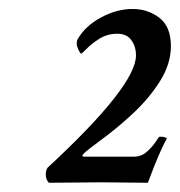

<svg xmlns="http://www.w3.org/2000/svg" viewBox="-20 -761 397 424"><path d="M87.9 -357.4Q81.1 -364.3 81.1 -376Q81.1 -384.8 85 -390.6Q280.3 -571.3 280.3 -638.7Q280.3 -658.2 270 -672.4Q259.8 -686.5 239.3 -686.5Q216.8 -686.5 199.2 -675.3Q181.6 -664.1 171.4 -653.3Q161.1 -642.6 159.2 -642.6Q157.2 -642.6 153.3 -650.9Q149.4 -659.2 149.4 -664.1Q149.4 -671.9 152.3 -675.8Q168.9 -704.1 203.6 -722.7Q238.3 -741.2 272.5 -741.2Q306.6 -741.2 332 -721.7Q357.4 -702.1 357.4 -659.2Q357.4 -620.1 333.5 -582Q309.6 -543.9 273.9 -510.7Q238.3 -477.5 202.1 -451.2Q172.9 -429.7 165.5 -422.4Q158.2 -415 166 -415H275.4Q292 -415 304.2 -425.8Q316.4 -436.5 323.7 -447.8Q331.1 -459 332 -459H335.9Q344.7 -459 348.6 -455.1Q333 -428.7 306.6 -357.4L205.1 -358.4Z"/></svg>

Font: Crimson Text SemiBold
Style: Italic
Weight: 600
Italic angle: -11°
Designer: Sebastian Kosch
Foundry: Sebastian Kosch
Version: Version 1.100; ttfautohint (v1.8.4)